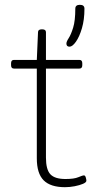

<svg xmlns="http://www.w3.org/2000/svg" viewBox="-20 -772 406 798"><path d="M250 6Q190 6 161.5 -22.5Q133 -51 133 -114V-487H38Q26 -487 26 -501V-509Q26 -523 38 -523H133L138 -638Q138 -650 153 -650H156Q171 -650 171 -638V-523H310Q322 -523 322 -509V-501Q322 -487 310 -487H171V-117Q171 -67 189.5 -47.5Q208 -28 252 -28Q288 -28 305.5 -35.5Q323 -43 329 -43Q334 -43 336.5 -34.5Q339 -26 339 -21Q339 -14 325 -8Q311 -2 290.5 2Q270 6 250 6ZM269 -578Q256 -578 256 -591Q256 -599 265.5 -613.5Q275 -628 284 -657Q293 -686 293 -736Q293 -752 312 -752Q331 -752 331 -736Q331 -690 320.5 -654.5Q310 -619 295.5 -598.5Q281 -578 269 -578Z"/></svg>

Font: Asap Semi Expanded Thin
Style: Regular
Weight: 100
Width: 6
Designer: Pablo Cosgaya
Foundry: Omnibus-Type
Version: Version 3.001; ttfautohint (v1.8.4.7-5d5b)